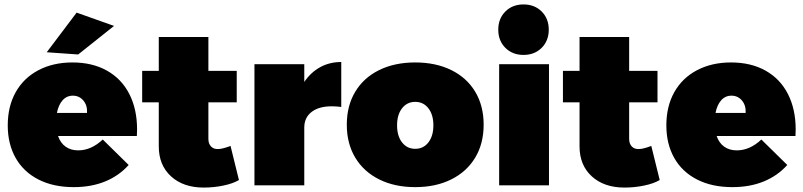

<svg xmlns="http://www.w3.org/2000/svg" viewBox="-20 -837 3628 867"><path d="M599 -252Q599 -233 598 -223H242Q253 -191 276.5 -174.5Q300 -158 333 -158Q392 -158 444 -207L561 -92Q517 -43 454.5 -17.5Q392 8 313 8Q221 8 153.5 -26.5Q86 -61 50.5 -124Q15 -187 15 -271Q15 -357 51 -421Q87 -485 153.5 -520Q220 -555 307 -555Q397 -555 463 -518Q529 -481 564 -412.5Q599 -344 599 -252ZM309 -405Q281 -405 262.5 -384Q244 -363 237 -327H373Q375 -361 356.5 -383Q338 -405 309 -405ZM326 -780 495 -720 333 -591 191 -601Z M1059 -24Q1032 -8 988.5 1Q945 10 900 10Q808 10 752.5 -40.5Q697 -91 697 -176V-375H622V-517H697V-670H921V-517H1049V-375H921V-210Q921 -188 933 -175.5Q945 -163 965 -164Q984 -164 1021 -178Z M1521 -557V-354Q1499 -357 1478 -357Q1420 -357 1387 -331.5Q1354 -306 1354 -261V0H1129V-547H1354V-467Q1383 -510 1425.5 -533.5Q1468 -557 1521 -557Z M2164 -274Q2164 -189 2126 -125.5Q2088 -62 2018 -27Q1948 8 1855 8Q1762 8 1692 -27Q1622 -62 1584 -125.5Q1546 -189 1546 -274Q1546 -359 1584 -422.5Q1622 -486 1692 -520.5Q1762 -555 1855 -555Q1948 -555 2018 -520.5Q2088 -486 2126 -422.5Q2164 -359 2164 -274ZM1773 -271Q1773 -223 1795.5 -194Q1818 -165 1855 -165Q1892 -165 1914.5 -194Q1937 -223 1937 -271Q1937 -319 1914.5 -348Q1892 -377 1855 -377Q1818 -377 1795.5 -348Q1773 -319 1773 -271Z M2234 -547H2459V0H2234ZM2458 -703Q2458 -653 2426 -621Q2394 -589 2344 -589Q2294 -589 2262 -621Q2230 -653 2230 -703Q2230 -753 2262 -785Q2294 -817 2344 -817Q2394 -817 2426 -785Q2458 -753 2458 -703Z M2959 -24Q2932 -8 2888.5 1Q2845 10 2800 10Q2708 10 2652.5 -40.5Q2597 -91 2597 -176V-375H2522V-517H2597V-670H2821V-517H2949V-375H2821V-210Q2821 -188 2833 -175.5Q2845 -163 2865 -164Q2884 -164 2921 -178Z M3573 -252Q3573 -233 3572 -223H3216Q3227 -191 3250.5 -174.5Q3274 -158 3307 -158Q3366 -158 3418 -207L3535 -92Q3491 -43 3428.5 -17.5Q3366 8 3287 8Q3195 8 3127.5 -26.5Q3060 -61 3024.5 -124Q2989 -187 2989 -271Q2989 -357 3025 -421Q3061 -485 3127.5 -520Q3194 -555 3281 -555Q3371 -555 3437 -518Q3503 -481 3538 -412.5Q3573 -344 3573 -252ZM3283 -405Q3255 -405 3236.5 -384Q3218 -363 3211 -327H3347Q3349 -361 3330.5 -383Q3312 -405 3283 -405Z"/></svg>

Font: Gontserrat Black
Style: Regular
Weight: 900
Designer: Julieta Ulanovsky
Foundry: Julieta Ulanovsky
Version: Version 6.001